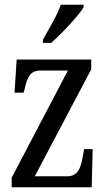

<svg xmlns="http://www.w3.org/2000/svg" viewBox="-20 -786 448 806"><path d="M160 -619V-606H195C243 -649 311 -721 331 -756V-766H235C220 -721 188 -670 160 -619ZM29 0H365L369 -160H333L328 -132C319 -75 304 -46 262 -46H126L363 -495V-536H50L41 -397H79L83 -411C95 -463 106 -490 152 -490H265L29 -40Z"/></svg>

Font: Noto Serif Myanmar ExtCond
Style: Regular
Weight: 400
Width: 2
Designer: Ben Mitchell and the Monotype Design Team
Foundry: Monotype Imaging Inc.
Version: Version 2.106